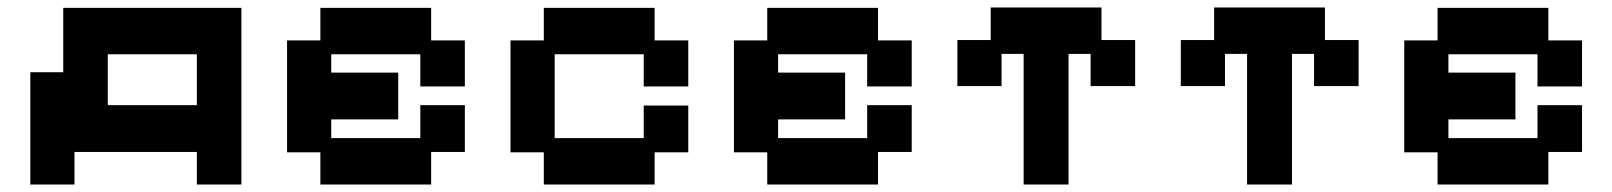

<svg xmlns="http://www.w3.org/2000/svg" viewBox="-20 -482 4308 513"><path d="M61 11V-289H149V-461H625V11H506V-76H179V11ZM268 -201H506V-337H268Z M836 11V-75H747V-374H836V-461H1132V-374H1222V-251H1103V-337H865V-288H1044V-163H865V-113H1103V-201H1222V-76H1132V11Z M1433 11V-75H1344V-374H1433V-461H1729V-374H1819V-251H1700V-337H1462V-113H1700V-200H1819V-75H1729V11Z M2030 11V-75H1941V-374H2030V-461H2326V-374H2416V-251H2297V-337H2059V-288H2238V-163H2059V-113H2297V-201H2416V-76H2326V11Z M2715 11V-338H2656V-252H2538V-375H2627V-462H2923V-375H3013V-252H2894V-338H2835V11Z M3312 11V-338H3253V-252H3135V-375H3224V-462H3520V-375H3610V-252H3491V-338H3432V11Z M3821 11V-75H3732V-374H3821V-461H4117V-374H4207V-251H4088V-337H3850V-288H4029V-163H3850V-113H4088V-201H4207V-76H4117V11Z"/></svg>

Font: Pixelify Sans SemiBold
Style: Regular
Weight: 600
Designer: Stefie Justprince
Foundry: Typecalism Foundryline
Version: Version 1.000